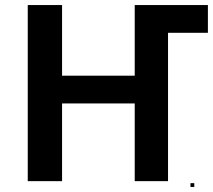

<svg xmlns="http://www.w3.org/2000/svg" viewBox="-20 -726 844 761"><path d="M804 -706H514V-426H226V-706H90V-8H226V-316H514V-8H646V-596H804ZM735 15H750V0H735Z"/></svg>

Font: Passageway
Style: Light
Weight: 700
Foundry: Ascender Corporation
Version: Version 1.11